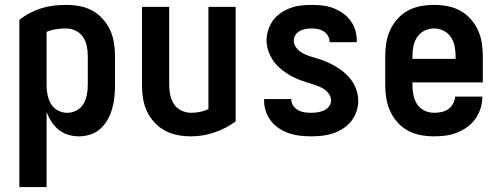

<svg xmlns="http://www.w3.org/2000/svg" viewBox="-20 -548 2040 783"><path d="M59 215V-467Q79 -483 102 -495Q125 -507 149 -514.5Q173 -522 198.5 -525Q224 -528 250 -528Q277 -528 304.5 -523Q332 -518 356 -505Q380 -492 398.5 -471.5Q417 -451 428.5 -426.5Q440 -402 444.5 -374.5Q449 -347 449 -320V-200Q449 -176 446.5 -152Q444 -128 437.5 -105Q431 -82 419.5 -61Q408 -40 390 -23.5Q372 -7 349 0.5Q326 8 302 8Q280 8 258 1.5Q236 -5 219 -19Q202 -33 190 -51.5Q178 -70 170 -91V215ZM254 -88Q274 -88 292 -97.5Q310 -107 320 -124Q330 -141 334 -160.5Q338 -180 338 -200V-320Q338 -340 334 -360Q330 -380 318.5 -397Q307 -414 288.5 -423Q270 -432 250 -432Q230 -432 209.5 -429Q189 -426 170 -418V-200Q170 -180 174 -160.5Q178 -141 188 -124Q198 -107 216 -97.5Q234 -88 254 -88Z M759 8Q732 8 705 3Q678 -2 653.5 -15Q629 -28 610 -48.5Q591 -69 579.5 -93.5Q568 -118 563.5 -145.5Q559 -173 559 -200V-520H670V-200Q670 -180 674.5 -159.5Q679 -139 690 -122.5Q701 -106 720 -97Q739 -88 759 -88Q777 -88 795 -91.5Q813 -95 830 -103V-520H941V-53Q902 -24 855 -8Q808 8 759 8Z M1249 8Q1226 8 1203.5 5.5Q1181 3 1160 -4Q1139 -11 1119.5 -23.5Q1100 -36 1086 -53.5Q1072 -71 1064.5 -93Q1057 -115 1057 -137V-144H1168V-142Q1168 -128 1176 -116.5Q1184 -105 1196 -98.5Q1208 -92 1221.5 -90Q1235 -88 1249 -88Q1262 -88 1275.5 -90Q1289 -92 1301 -97.5Q1313 -103 1321.5 -114Q1330 -125 1330 -138Q1330 -154 1319.5 -167.5Q1309 -181 1295 -188.5Q1281 -196 1265.5 -201Q1250 -206 1234.5 -211Q1219 -216 1204 -221.5Q1189 -227 1174.5 -234.5Q1160 -242 1146.5 -251Q1133 -260 1121 -270.5Q1109 -281 1099 -294Q1089 -307 1082 -321.5Q1075 -336 1071 -351.5Q1067 -367 1067 -383Q1067 -405 1074 -426.5Q1081 -448 1094 -465.5Q1107 -483 1125.5 -495.5Q1144 -508 1164.5 -515.5Q1185 -523 1207 -525.5Q1229 -528 1251 -528Q1273 -528 1295 -525.5Q1317 -523 1337.5 -515.5Q1358 -508 1376.5 -495.5Q1395 -483 1408.5 -465Q1422 -447 1428.5 -426Q1435 -405 1435 -383V-376H1324V-378Q1324 -391 1317 -402.5Q1310 -414 1299.5 -420.5Q1289 -427 1276.5 -429.5Q1264 -432 1251 -432Q1239 -432 1226.5 -430Q1214 -428 1203 -422Q1192 -416 1185 -405.5Q1178 -395 1178 -382Q1178 -366 1188.5 -353Q1199 -340 1213 -332Q1227 -324 1242.5 -319Q1258 -314 1273.5 -309.5Q1289 -305 1304 -299Q1319 -293 1333.5 -285.5Q1348 -278 1361.5 -269Q1375 -260 1387 -249.5Q1399 -239 1409 -226.5Q1419 -214 1426 -199.5Q1433 -185 1437 -169Q1441 -153 1441 -137Q1441 -115 1433.5 -93Q1426 -71 1412 -53.5Q1398 -36 1378.5 -23.5Q1359 -11 1338 -4Q1317 3 1294.5 5.5Q1272 8 1249 8Z M1750 8Q1722 8 1695 3Q1668 -2 1644 -15Q1620 -28 1601.5 -48.5Q1583 -69 1571.5 -94Q1560 -119 1555.5 -146Q1551 -173 1551 -200V-320Q1551 -347 1555.5 -374.5Q1560 -402 1571.5 -426.5Q1583 -451 1601.5 -471.5Q1620 -492 1644 -505Q1668 -518 1695.5 -523Q1723 -528 1750 -528Q1777 -528 1804.5 -523Q1832 -518 1856 -505Q1880 -492 1898.5 -471.5Q1917 -451 1928.5 -426.5Q1940 -402 1944.5 -374.5Q1949 -347 1949 -320V-212H1662V-200Q1662 -180 1666 -160Q1670 -140 1681 -123Q1692 -106 1711 -97Q1730 -88 1750 -88Q1765 -88 1780 -91Q1795 -94 1807.5 -102.5Q1820 -111 1827.5 -125Q1835 -139 1836 -154H1947Q1947 -130 1940 -107Q1933 -84 1919 -64Q1905 -44 1885.5 -30Q1866 -16 1843.5 -7Q1821 2 1797.5 5Q1774 8 1750 8ZM1662 -308H1838V-320Q1838 -340 1834 -360Q1830 -380 1818.5 -397Q1807 -414 1788.5 -423Q1770 -432 1750 -432Q1730 -432 1711.5 -423Q1693 -414 1681.5 -397Q1670 -380 1666 -360Q1662 -340 1662 -320Z"/></svg>

Font: Moesevka
Style: Bold
Weight: 700
Monospace: yes
Designer: Belleve Invis
Foundry: Belleve Invis
Version: Version 32.5.0; ttfautohint (v1.8.4)